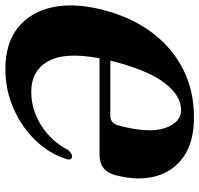

<svg xmlns="http://www.w3.org/2000/svg" viewBox="-34 -716 758 731"><g transform="rotate(-90 345.5 -350.0)"><path d="M44.5 -289.5Q60 -350.5 122 -350.5H489.5Q514.5 -481 478.5 -545.8Q442.5 -610.5 362 -610.5Q293.5 -610.5 233.8 -572.5Q174 -534.5 141 -471Q127 -455 116.5 -455Q110 -455 106.2 -460Q102.5 -465 105.5 -475Q125 -539.5 175.2 -592.5Q225.5 -645.5 296.5 -677.2Q367.5 -709 449.5 -709Q546 -709 605.8 -661.5Q665.5 -614 683.8 -530.2Q702 -446.5 673.5 -336Q645.5 -228.5 587.8 -151.2Q530 -74 448 -32.5Q366 9 266 9Q170.5 9 114 -31Q57.5 -71 40 -138.5Q22.5 -206 44.5 -289.5ZM292 -40Q347.5 -40 395.2 -102.2Q443 -164.5 477.5 -296.5Q479 -303 480.5 -309.5H270.5Q241.5 -309.5 233 -275.5Q203 -161 224.2 -100.5Q245.5 -40 292 -40Z"/></g></svg>

Font: Fraunces 144pt Soft
Style: Bold Italic
Weight: 700
Italic angle: -16°
Version: Version 1.000;[b76b70a41]